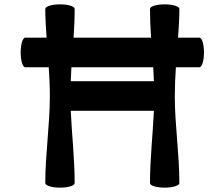

<svg xmlns="http://www.w3.org/2000/svg" viewBox="-20 -841 1005 882"><path d="M96 -532H204C207 -488 209 -444 209 -400C209 -266 188 -134 188 0C188 12 219 21 256 21C293 21 323 12 323 0C323 -111 310 -222 305 -332H687C682 -222 669 -111 669 0C669 12 699 21 736 21C773 21 804 12 804 0C804 -134 783 -266 783 -400C783 -444 785 -488 788 -532H896C908 -532 917 -563 917 -600C917 -637 908 -668 896 -668H798C801 -712 804 -756 804 -800C804 -812 773 -821 736 -821C699 -821 669 -812 669 -800C669 -756 671 -712 674 -668H318C321 -712 323 -756 323 -800C323 -812 293 -821 256 -821C219 -821 188 -812 188 -800C188 -756 191 -712 194 -668H96C84 -668 75 -637 75 -600C75 -563 84 -532 96 -532ZM305 -468C306 -489 307 -511 308 -532H684C685 -511 686 -489 687 -468Z"/></svg>

Font: Nupuram Expanded Bold
Style: Regular
Weight: 700
Width: 7
Designer: Santhosh Thottingal (santhosh.thottingal@gmail.com)
Foundry: SMC
Version: Version 1.000